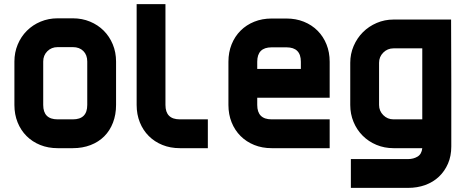

<svg xmlns="http://www.w3.org/2000/svg" viewBox="-20 -720 2263 933"><path d="M544 -210Q544 -163 529 -124Q514 -85 486.5 -57.5Q459 -30 420 -15Q381 0 334 0H260Q214 0 175.5 -15.5Q137 -31 109 -59Q81 -87 65.5 -125.5Q50 -164 50 -210V-421Q50 -465 66 -503.5Q82 -542 110.5 -570.5Q139 -599 177.5 -615Q216 -631 260 -631H334Q379 -631 417.5 -615Q456 -599 484 -571Q512 -543 528 -504.5Q544 -466 544 -421ZM404 -210V-421Q404 -453 385 -472Q366 -491 334 -491H260Q230 -491 210 -471Q190 -451 190 -421V-210Q190 -140 260 -140H334Q404 -140 404 -210Z M990 -140V0H854Q808 0 769.5 -15.5Q731 -31 703 -59Q675 -87 659.5 -125.5Q644 -164 644 -210V-700H784V-210Q784 -140 854 -140Z M1582 0H1300Q1254 0 1215.5 -15.5Q1177 -31 1149 -59Q1121 -87 1105.5 -125.5Q1090 -164 1090 -210V-420Q1090 -466 1105.5 -504.5Q1121 -543 1149 -571Q1177 -599 1215.5 -614.5Q1254 -630 1300 -630H1372Q1418 -630 1456.5 -614.5Q1495 -599 1523 -571Q1551 -543 1566.5 -504.5Q1582 -466 1582 -420V-245H1230V-210Q1230 -140 1300 -140H1582ZM1230 -420V-385H1442V-420Q1442 -490 1372 -490H1300Q1230 -490 1230 -420Z M2173 -8Q2173 38 2157 75Q2141 112 2113 138.5Q2085 165 2046.5 179Q2008 193 1963 193H1685V53H1963Q1989 53 2009 41Q2029 29 2032 0H1892Q1848 0 1809.5 -16Q1771 -32 1742.5 -60.5Q1714 -89 1698 -127.5Q1682 -166 1682 -210V-415Q1682 -458 1698.5 -496.5Q1715 -535 1743.5 -563.5Q1772 -592 1810.5 -608.5Q1849 -625 1892 -625H2172Q2173 -470 2173 -316.5Q2173 -163 2173 -8ZM1822 -415V-210Q1822 -181 1842.5 -160.5Q1863 -140 1892 -140H2032V-485H1892Q1863 -485 1842.5 -464.5Q1822 -444 1822 -415Z"/></svg>

Font: CAT North
Style: Regular
Weight: 400
Designer: Peter Wiegel
Foundry: Peter Wiegel
Version: Version 1.000